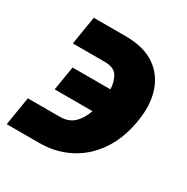

<svg xmlns="http://www.w3.org/2000/svg" viewBox="-136 -654 760 780"><g transform="rotate(30 244.0 -264.5)"><path d="M17.8 -122.5H168.3Q208.1 -122.5 232.8 -145.4Q257.5 -168.3 271.3 -208.5H94.1L112.6 -321.7H290.1Q289.4 -355.1 273.8 -381.4Q258.5 -407 213.8 -407H64.6L86.3 -539.8H235.4Q321 -539.8 373.2 -504.3Q399.1 -486.5 417.1 -462Q435 -437.5 444.8 -407.5Q454.5 -377.5 456.3 -342.7Q458.1 -307.9 451.7 -269.5L449.9 -258.9Q440 -199.9 414.8 -150.4Q389.6 -100.9 350.7 -64.8Q311.8 -28.8 260.3 -8.7Q208.8 11.4 146.3 11.4H-3.9Z"/></g></svg>

Font: Inter P Extra Bold
Style: Italic
Weight: 800
Italic angle: 9.39999°
Designer: Rasmus Andersson
Foundry: rsms
Version: Version 3.018;git-588b23468